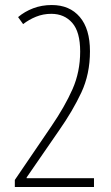

<svg xmlns="http://www.w3.org/2000/svg" viewBox="-20 -744 441 764"><path d="M354 0H39V-28L184 -241Q238 -320 268.5 -389Q299 -458 299 -539Q299 -617 267.5 -653Q236 -689 184 -689Q152 -689 123.5 -677.5Q95 -666 72 -648L52 -676Q78 -698 112 -711Q146 -724 186 -724Q257 -724 297.5 -676.5Q338 -629 338 -540Q338 -449 303.5 -375.5Q269 -302 215 -225L86 -38V-35H354Z"/></svg>

Font: Noto Sans Lao Looped ExtraCondensed ExtraLight
Style: Regular
Weight: 200
Width: 2
Designer: Mark Frömberg, Ben Mitchell
Foundry: The Fontpad Ltd
Version: Version 1.002; ttfautohint (v1.8.4.7-5d5b)